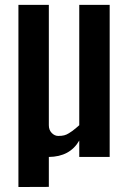

<svg xmlns="http://www.w3.org/2000/svg" viewBox="-20 -645 522 789"><path d="M55.7 -625H180.7V-130.4Q180.7 -110.8 192.6 -98.6Q204.6 -86.4 219.2 -86.4Q233.9 -86.4 243.7 -88.9Q253.4 -91.3 262.9 -97.4Q272.5 -103.5 277.8 -107.2Q283.2 -110.8 293.2 -119.6Q303.2 -128.4 305.7 -130.4V-625H430.7V0H305.7V-67.4Q267.6 -1 180.7 0V123L55.7 123.5Z"/></svg>

Font: Oswald-Regular
Style: Regular
Weight: 400
Designer: vernon adams
Foundry: vernon adams
Version: Version 2.002; ttfautohint (v0.92.18-e454-dirty) -l 8 -r 50 